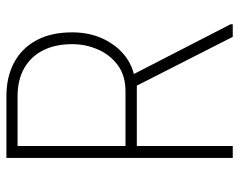

<svg xmlns="http://www.w3.org/2000/svg" viewBox="-94 -657 751 603"><g transform="rotate(-90 281.5 -355.5)"><path d="M86.9 -710.9H280.8Q340.8 -710.9 386 -687Q431.2 -663.1 456.3 -616.9Q481.4 -570.8 481.4 -503.9Q481.4 -453.1 463.1 -411.6Q444.8 -370.1 413.1 -343Q381.3 -315.9 341.3 -308.6L325.7 -301.3H106.9L106 -336.9H296.4Q345.7 -336.9 378.4 -361.1Q411.1 -385.3 427.7 -423.6Q444.3 -461.9 444.3 -503.9Q444.3 -557.6 424.8 -595.9Q405.3 -634.3 368.7 -655Q332 -675.8 280.8 -675.8H124.5V0H86.9ZM467.3 0 307.1 -314.9 348.1 -315.4 506.8 -6.8V0Z"/></g></svg>

Font: Roboto Condensed ExtraLight
Style: Regular
Weight: 250
Designer: Christian Robertson
Foundry: Google
Version: Version 3.008; 2023